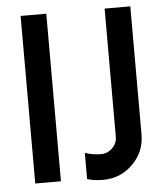

<svg xmlns="http://www.w3.org/2000/svg" viewBox="-54 -798 744 856"><g transform="rotate(-5 318.5 -370.0)"><path d="M70 0V-750H185V0ZM374 10Q330 10 302 0V-117Q336 -105 374 -105Q403 -105 424.5 -126Q446 -147 446 -177V-750H561V-177Q561 -99 506 -44.5Q451 10 374 10Z"/></g></svg>

Font: Orkney Medium
Style: Regular
Weight: 500
Designer: Samuel Oakes and Alfredo Marco Pradil
Foundry: Alfredo Marco Pradil
Version: 1.0; ttfautohint (v1.5)